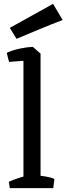

<svg xmlns="http://www.w3.org/2000/svg" viewBox="-20 -979 346 999"><path d="M102 0V-698L151 -735L191 -700V0ZM31 0 26 -33Q44 -42 74.5 -52Q105 -62 124 -67L110 0ZM164 0 165 -67Q191 -65 218.5 -60.5Q246 -56 263 -48L257 0ZM27 -657 15 -704Q45 -718 82.5 -726Q120 -734 151 -735L164 -710L120 -664ZM66 -777 31 -834 256 -959 306 -875Q243 -851 185.5 -827Q128 -803 66 -777Z"/></svg>

Font: Eczar
Style: Regular
Weight: 400
Designer: Vaibhav Singh
Foundry: Rosetta Type Foundry
Version: Version 2.000